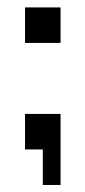

<svg xmlns="http://www.w3.org/2000/svg" viewBox="-20 -411 235 528"><path d="M48.8 -293V-390.6H146.5V-293ZM48.8 0V-97.7H146.5V97.7H97.7V0Z"/></svg>

Font: BabelStone Runic Beowulf
Style: Regular
Weight: 400
Designer: Andrew West
Foundry: BabelStone
Version: Version 7.004;November 9, 2023